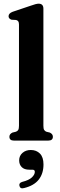

<svg xmlns="http://www.w3.org/2000/svg" viewBox="-20 -763 328 1042"><path d="M215.5 -716V-81Q215.5 -65 219.5 -58Q223.5 -51 232 -48L250.5 -43.5Q267 -35.5 267 -21Q267 0 242 0H55.5Q31 0 31 -21Q31 -35.5 47.5 -43.5L66 -48Q75 -51 79 -58Q83 -65 83 -81V-629Q83 -641.5 79.2 -647Q75.5 -652.5 67.5 -654.5L42.5 -656Q26.5 -661.5 26.5 -675Q26.5 -690.5 48.5 -699L146.5 -732Q176.5 -743 189.5 -743Q215.5 -743 215.5 -716ZM139.5 158Q111.5 158 97.8 143.8Q84 129.5 84 107.5Q84 82.5 102 66.8Q120 51 147 51Q177.5 51 196.8 70.5Q216 90 216 129.5Q216 179 190.2 211.8Q164.5 244.5 111 257.5Q90 263.5 85.5 246Q81.5 229.5 101 224Q137 215 153 199.8Q169 184.5 169 169.5Q169 158 156 158Z"/></svg>

Font: Fraunces 72pt S050 SemiBold
Style: Regular
Weight: 600
Version: Version 1.000; ttfautohint (v1.8.3)